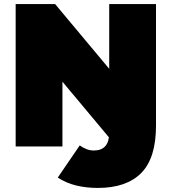

<svg xmlns="http://www.w3.org/2000/svg" viewBox="-20 -720 844 944"><path d="M57 0V-700H251L607 -274L553 0L197 -426H287V0ZM461 204Q404 204 354.5 192Q305 180 264 153L372 -5Q389 7 406 13.5Q423 20 441 20Q517 20 517 -67V-700H747V-102Q747 57 674.5 130.5Q602 204 461 204Z"/></svg>

Font: MOST Montserrat Black
Style: Regular
Weight: 900
Designer: Julieta Ulanovsky
Foundry: Julieta Ulanovsky
Version: Version 8.000;March 11, 2024;FontCreator 15.0.0.2926 64-bit